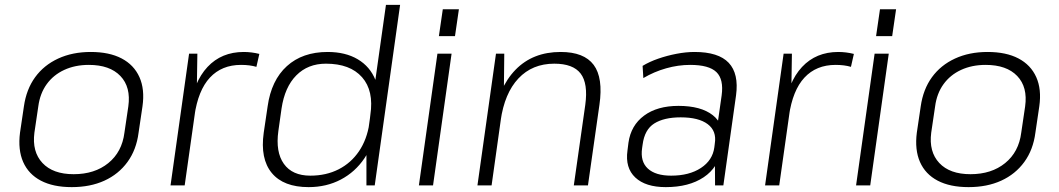

<svg xmlns="http://www.w3.org/2000/svg" viewBox="-20 -760 4342 787"><path d="M274 7Q198 7 147.5 -19.5Q97 -46 75 -96Q53 -146 62 -216L78 -324Q88 -394 124 -443.5Q160 -493 218.5 -520Q277 -547 352 -547Q428 -547 478.5 -520.5Q529 -494 551.5 -444Q574 -394 564 -324L548 -216Q539 -146 502.5 -96Q466 -46 408 -19.5Q350 7 274 7ZM282 -46Q368 -46 424 -91.5Q480 -137 490 -216L506 -324Q517 -403 473.5 -448.5Q430 -494 344 -494Q288 -494 243.5 -473.5Q199 -453 171.5 -415Q144 -377 137 -324L121 -216Q111 -138 154 -92Q197 -46 282 -46Z M755 -540H789L786 -346L737 0H679ZM756 -305Q773 -424 830.5 -485.5Q888 -547 979 -547Q995 -547 1011 -545Q1027 -543 1043 -539L1031 -486Q1004 -494 968 -494Q889 -494 840.5 -442Q792 -390 777 -285Z M1245 7Q1142 7 1094 -51Q1046 -109 1061 -216L1077 -324Q1092 -431 1156 -489Q1220 -547 1323 -547Q1396 -547 1446.5 -517Q1497 -487 1519 -432Q1541 -377 1530 -301L1522 -245Q1512 -168 1474 -111.5Q1436 -55 1377 -24Q1318 7 1245 7ZM1252 -40Q1317 -40 1368 -66Q1419 -92 1451.5 -140Q1484 -188 1494 -254L1498 -289Q1513 -388 1464 -443.5Q1415 -499 1316 -499Q1242 -499 1194.5 -451Q1147 -403 1134 -315L1121 -223Q1109 -137 1143.5 -88.5Q1178 -40 1252 -40ZM1482 -173 1562 -740H1620L1516 0H1482Z M1831 -540 1755 0H1697L1773 -540ZM1861 -722 1845 -612H1779L1795 -722Z M2379 -330Q2391 -418 2360 -458.5Q2329 -499 2252 -499Q2162 -499 2105 -438.5Q2048 -378 2032 -265L1991 -201L2001 -265Q2022 -401 2093 -474Q2164 -547 2278 -547Q2374 -547 2413.5 -494Q2453 -441 2437 -330L2390 0H2332ZM2013 -540H2047L2045 -356L1995 0H1937Z M2910 -173 2938 -369Q2947 -435 2916.5 -464.5Q2886 -494 2809 -494Q2760 -494 2710.5 -480Q2661 -466 2617 -440L2614 -490Q2642 -507 2678 -519.5Q2714 -532 2753 -539.5Q2792 -547 2827 -547Q2925 -547 2967 -502.5Q3009 -458 2997 -369L2945 0H2911ZM2709 7Q2626 7 2584 -32.5Q2542 -72 2552 -143L2556 -175Q2566 -246 2620 -286Q2674 -326 2761 -326Q2853 -326 2901.5 -288Q2950 -250 2940 -180L2935 -146Q2925 -74 2864.5 -33.5Q2804 7 2709 7ZM2731 -40Q2805 -40 2853 -71.5Q2901 -103 2908 -156L2910 -172Q2918 -223 2881 -251Q2844 -279 2770 -279Q2702 -279 2662 -254Q2622 -229 2614 -167L2612 -153Q2604 -98 2635.5 -69Q2667 -40 2731 -40Z M3192 -540H3226L3223 -346L3174 0H3116ZM3193 -305Q3210 -424 3267.5 -485.5Q3325 -547 3416 -547Q3432 -547 3448 -545Q3464 -543 3480 -539L3468 -486Q3441 -494 3405 -494Q3326 -494 3277.5 -442Q3229 -390 3214 -285Z M3623 -540 3547 0H3489L3565 -540ZM3653 -722 3637 -612H3571L3587 -722Z M3950 7Q3874 7 3823.5 -19.5Q3773 -46 3751 -96Q3729 -146 3738 -216L3754 -324Q3764 -394 3800 -443.5Q3836 -493 3894.5 -520Q3953 -547 4028 -547Q4104 -547 4154.5 -520.5Q4205 -494 4227.5 -444Q4250 -394 4240 -324L4224 -216Q4215 -146 4178.5 -96Q4142 -46 4084 -19.5Q4026 7 3950 7ZM3958 -46Q4044 -46 4100 -91.5Q4156 -137 4166 -216L4182 -324Q4193 -403 4149.5 -448.5Q4106 -494 4020 -494Q3964 -494 3919.5 -473.5Q3875 -453 3847.5 -415Q3820 -377 3813 -324L3797 -216Q3787 -138 3830 -92Q3873 -46 3958 -46Z"/></svg>

Font: Pathway Extreme 8pt Thin 12pt
Style: Italic
Weight: 100
Italic angle: -8°
Version: Version 1.001;gftools[0.9.26]